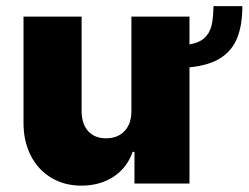

<svg xmlns="http://www.w3.org/2000/svg" viewBox="-20 -583 790 610"><path d="M582 -369.1V0H407.2V-100.6H401.4Q383.8 -49.8 340.6 -21.5Q297.4 6.8 238.3 6.8Q184.1 6.8 142.3 -18.6Q100.6 -43.9 77.6 -89.1Q54.7 -134.3 54.7 -192.4V-530.3H239.3V-230.5Q239.3 -189.9 259.8 -166.7Q280.3 -143.6 317.4 -143.6Q354 -143.6 376 -167Q397.9 -190.4 397.5 -231.4V-530.3H582V-441.9Q613.3 -447.3 629.6 -462.4Q646 -477.5 651.9 -501.2Q657.7 -524.9 658.2 -563.5H750Q750 -503.4 733.6 -462.6Q717.3 -421.9 680.4 -398.4Q643.6 -375 582 -369.1Z"/></svg>

Font: Pretendard GOV Black
Style: Regular
Weight: 900
Designer: Base glyphs from Inter by Rasmus Andersson; Hangeul glyphs from Noto Sans CJK(Source Han Sans) by Jang Soo-young and Kan
Foundry: Kil Hyung-jin
Version: Version 1.309